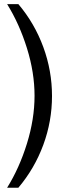

<svg xmlns="http://www.w3.org/2000/svg" viewBox="-20 -750 310 927"><path d="M68.6 156.4H14.3Q73.4 61.7 110.1 -56.9Q146.8 -175.5 146.8 -287.6Q146.8 -399.7 110.1 -517.4Q73.4 -635.1 14.3 -730.2H68.6Q146.8 -637.7 189 -523Q231.1 -408.3 231.1 -286.5Q231.1 -164.6 189 -50.4Q146.8 63.9 68.6 156.4Z"/></svg>

Font: Puralecka Narrow
Style: Regular
Weight: 400
Designer: Hector Gatti, Marcela Romero, Pablo Cosgaya and Nicolas Silva
Version: Version 1.004;PS 001.004;hotconv 1.0.70;makeotf.lib2.5.58329